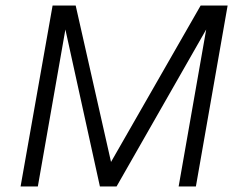

<svg xmlns="http://www.w3.org/2000/svg" viewBox="-20 -670 838 690"><path d="M399 0H339L215 -564L116 0H54L169 -650H252L379 -88L701 -650H798L684 0H622L721 -564Z"/></svg>

Font: Overused Grotesk Book
Style: Italic
Weight: 350
Italic angle: -10°
Version: Version 0.003